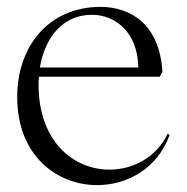

<svg xmlns="http://www.w3.org/2000/svg" viewBox="-20 -525 543 558"><path d="M262 13C351 13 438 -36 473 -133L467 -136C435 -68 367 -32 298 -32C197 -32 92 -110 92 -280L93 -302H444L452 -316C444 -456 358 -505 272 -505C123 -505 30 -392 30 -243C30 -71 147 13 262 13ZM96 -329C110 -414 161 -482 247 -482C314 -482 380 -433 382 -329Z"/></svg>

Font: Sinistre
Style: Regular
Weight: 400
Designer: Jules Durand
Foundry: Collletttivo
Version: Version 69.420;Glyphs 3.2 (3217)